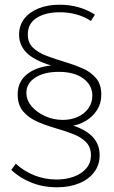

<svg xmlns="http://www.w3.org/2000/svg" viewBox="-20 -714 486 815"><path d="M366 -625Q339 -643 305 -652.5Q271 -662 234 -662Q173 -662 135.5 -638Q98 -614 98 -568Q98 -532 120.5 -511Q143 -490 179 -476.5Q215 -463 254 -451.5Q293 -440 329 -424.5Q365 -409 387.5 -382.5Q410 -356 410 -312Q410 -275 392 -247Q374 -219 346 -202Q318 -185 291 -181Q349 -161 376 -130Q403 -99 403 -55Q403 -14 379.5 17Q356 48 315 64.5Q274 81 222 81Q163 81 113 61Q63 41 28 7L47 -19Q82 13 126.5 30.5Q171 48 220 48Q260 48 293 36Q326 24 346 1Q366 -22 366 -55Q366 -91 343.5 -112.5Q321 -134 285.5 -147Q250 -160 210.5 -171.5Q171 -183 135.5 -199Q100 -215 77.5 -242Q55 -269 55 -313Q55 -366 93 -397.5Q131 -429 197 -436Q123 -459 92 -491Q61 -523 61 -567Q61 -606 83 -634.5Q105 -663 144 -678.5Q183 -694 233 -694Q275 -694 312.5 -683.5Q350 -673 383 -652ZM229 -409Q167 -409 129.5 -384.5Q92 -360 92 -320Q92 -289 114 -263Q136 -237 171.5 -221Q207 -205 246 -205Q282 -205 310.5 -218Q339 -231 355.5 -254.5Q372 -278 372 -308Q372 -352 334 -380.5Q296 -409 229 -409Z"/></svg>

Font: Alexandria ExtraLight
Style: Regular
Weight: 250
Designer: Mohamed Gaber
Foundry: Kief Type Foundry
Version: Version 5.100